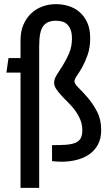

<svg xmlns="http://www.w3.org/2000/svg" viewBox="-20 -770 528 926"><path d="M277 10C301.7 10 325.5 7.2 348.5 1.5C371.5 -4.2 391.8 -13 409.5 -25C427.2 -37 441.3 -52.7 452 -72C462.7 -91.3 468 -115 468 -143C468 -177 461.3 -206.7 448 -232C434.7 -257.3 419.8 -279.5 403.5 -298.5C387.2 -317.5 372.3 -333.5 359 -346.5C345.7 -359.5 339 -370 339 -378C339 -384.7 343 -393.7 351 -405C359 -416.3 367.7 -430.3 377 -447C386.3 -463.7 395 -483.5 403 -506.5C411 -529.5 415 -556 415 -586C415 -616 410.2 -641.3 400.5 -662C390.8 -682.7 378.3 -699.5 363 -712.5C347.7 -725.5 330.2 -735 310.5 -741C290.8 -747 270.7 -750 250 -750C226.7 -750 204.7 -746.2 184 -738.5C163.3 -730.8 145.3 -719.7 130 -705C114.7 -690.3 102.3 -672.3 93 -651C83.7 -629.7 79 -605 79 -577V-490H21L11 -420H79V136H169V-548C169 -595.3 175.5 -627.5 188.5 -644.5C201.5 -661.5 221.7 -670 249 -670C259 -670 268.8 -668.8 278.5 -666.5C288.2 -664.2 296.5 -659.7 303.5 -653C310.5 -646.3 316.2 -637.5 320.5 -626.5C324.8 -615.5 327 -601.3 327 -584C327 -558 322.5 -534.5 313.5 -513.5C304.5 -492.5 294.7 -473.5 284 -456.5L254.5 -410C245.5 -396 241 -383 241 -371C241 -361 244.3 -351 251 -341C257.7 -331 266 -320.5 276 -309.5C286 -298.5 297 -287.2 309 -275.5C321 -263.8 332 -251.2 342 -237.5C352 -223.8 360.3 -209.2 367 -193.5C373.7 -177.8 377 -160.7 377 -142C377 -124 373.8 -110.2 367.5 -100.5C361.2 -90.8 351.7 -83.8 339 -79.5C326.3 -75.2 311 -72.5 293 -71.5C275 -70.5 254.3 -70 231 -70V7L252.5 9C259.5 9.7 267.7 10 277 10Z"/></svg>

Font: Cabin Condensed
Style: Regular
Weight: 400
Designer: Pablo Impallari
Foundry: Pablo Impallari. www.impallari.com Igino Marini. www.ikern.com
Version: Version 1.006